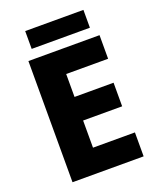

<svg xmlns="http://www.w3.org/2000/svg" viewBox="-159 -969 868 1063"><g transform="rotate(-20 275.0 -438.0)"><path d="M464 -876H121V-771H464ZM500 0V-141H253V-301H483V-440H253V-575H500V-714H81V0Z"/></g></svg>

Font: Noto Sans Thai Looped ExtraBold
Style: Regular
Weight: 800
Designer: Cadson Demak Team
Foundry: Cadson Demak Co., Ltd.
Version: Version 1.001